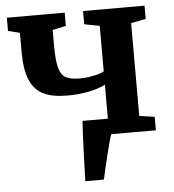

<svg xmlns="http://www.w3.org/2000/svg" viewBox="-53 -605 773 853"><g transform="rotate(-5 333.0 -179.0)"><path d="M376 198H293Q294 153 297.5 60Q301 -33 304 -70H417V-221Q348 -188 246 -188Q180 -188 140 -208Q100 -228 80.5 -274Q61 -320 61 -399V-484L9 -497V-556H267V-497L207 -484V-424Q207 -354 215 -319.5Q223 -285 244 -272Q265 -259 308 -259Q338 -259 370.5 -265.5Q403 -272 417 -281V-484L349 -497V-556H623V-497L557 -484V-70L625 -60V0H426Q420 13 402 86.5Q384 160 376 198Z"/></g></svg>

Font: Koeln Type Serif
Style: Bold
Weight: 700
Designer: Eben Sorkin
Foundry: Eben Sorkin
Version: Version 2.002